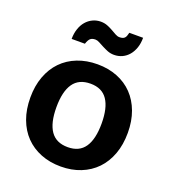

<svg xmlns="http://www.w3.org/2000/svg" viewBox="-127 -779 792 883"><g transform="rotate(20 269.0 -337.5)"><path d="M30.3 0ZM269.5 -492.7Q322.8 -492.7 366.7 -475.3Q410.6 -458 441.9 -425.5Q473.1 -393.1 490.2 -346.9Q507.3 -300.8 507.3 -243.7Q507.3 -185.5 490.2 -139.2Q473.1 -92.8 441.9 -60.3Q410.6 -27.8 366.7 -10.3Q322.8 7.3 269.5 7.3Q215.8 7.3 171.6 -10.3Q127.4 -27.8 95.9 -60.3Q64.5 -92.8 47.4 -139.2Q30.3 -185.5 30.3 -243.7Q30.3 -300.8 47.4 -346.9Q64.5 -393.1 95.9 -425.5Q127.4 -458 171.6 -475.3Q215.8 -492.7 269.5 -492.7ZM269.5 -87.4Q325.7 -87.4 352.5 -126.7Q379.4 -166 379.4 -242.7Q379.4 -319.3 352.5 -358.6Q325.7 -397.9 269.5 -397.9Q212.4 -397.9 185.3 -358.6Q158.2 -319.3 158.2 -242.7Q158.2 -166 185.3 -126.7Q212.4 -87.4 269.5 -87.4ZM319.8 -644Q329.1 -644 335.2 -646Q341.3 -647.9 345.2 -651.9Q349.1 -655.8 351.6 -662.4Q354 -668.9 356.4 -678.7H423.8Q423.8 -651.4 416.3 -629.4Q408.7 -607.4 395.5 -591.8Q382.3 -576.2 364 -567.6Q345.7 -559.1 324.2 -559.1Q307.1 -559.1 292.5 -564.9Q277.8 -570.8 264.9 -577.6Q252 -584.5 241 -590.3Q230 -596.2 221.2 -596.2Q204.1 -596.2 195.8 -588.1Q187.5 -580.1 181.6 -561.5H116.7Q116.7 -588.4 124.3 -610.8Q131.8 -633.3 145.3 -648.9Q158.7 -664.6 177 -673.3Q195.3 -682.1 216.3 -682.1Q233.9 -682.1 248.8 -676.3Q263.7 -670.4 276.4 -663.1Q289.1 -655.8 299.8 -649.9Q310.5 -644 319.8 -644Z"/></g></svg>

Font: Carlito
Style: Bold
Weight: 700
Designer: Lukasz Dziedzic
Foundry: tyPoland Lukasz Dziedzic
Version: Version 1.104